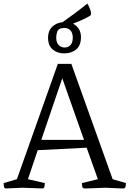

<svg xmlns="http://www.w3.org/2000/svg" viewBox="-33 -1059 728 1079"><path d="M327 -759Q289 -759 263 -781Q237 -803 237 -848Q237 -886 260.5 -908.5Q284 -931 318 -934Q341 -950 379 -978Q417 -1006 458 -1039Q460 -1037 465 -1026.5Q470 -1016 474.5 -1003.5Q479 -991 479 -982Q479 -975 475 -972Q453 -958 427 -946.5Q401 -935 377 -926Q397 -916 409.5 -897Q422 -878 422 -850Q422 -804 395.5 -781.5Q369 -759 327 -759ZM330 -792Q350 -792 363 -805.5Q376 -819 376 -848Q376 -874 363 -888Q350 -902 330 -902Q313 -902 303 -897Q293 -893 288 -879Q283 -865 283 -848Q283 -819 297 -805.5Q311 -792 330 -792ZM2 0Q-9 1 -11 -12Q-13 -25 -13 -30L62 -52L292 -700H368L600 -52L675 -30Q675 -25 673 -12.5Q671 0 660 0Q660 0 653.5 0Q647 0 626 -1Q605 -2 561 -4Q507 -2 482 -1Q457 0 449.5 0Q442 0 442 0Q431 0 429 -12Q427 -24 427 -30L517 -52L454 -229L179 -215L124 -52L219 -30Q219 -24 217 -11.5Q215 1 204 0L93 -4ZM199 -273H439L317 -619Z"/></svg>

Font: Mate
Style: Regular
Weight: 400
Designer: Eduardo Rodriguez Tunni
Foundry: Eduardo Rodriguez Tunni
Version: Version 1.003; ttfautohint (v1.8.4.7-5d5b);gftools[0.9.24]